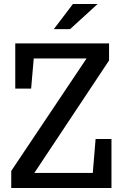

<svg xmlns="http://www.w3.org/2000/svg" viewBox="-20 -936 619 956"><path d="M56 -720H523V-635L151 -75H442L456 -244H535V0H36V-85L411 -645H148L135 -495H56ZM343 -916H466L329 -791H248Z"/></svg>

Font: HermeneusOne
Style: Regular
Weight: 400
Designer: Rodrigo Fuenzalida, Pablo Impallari
Foundry: Pablo Impallari, Rodrigo Fuenzalida
Version: Version 1.000; ttfautohint (v0.8) -G 200 -r 50